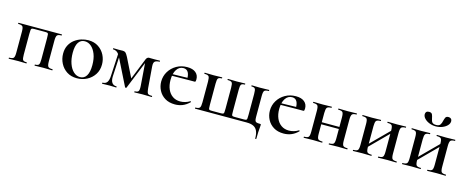

<svg xmlns="http://www.w3.org/2000/svg" viewBox="-39 -1223 4827 1990"><g transform="rotate(15 2374.5 -227.5)"><path d="M497 -12Q499 -12 499 -6Q499 0 497 0Q476 0 451.5 -1Q427 -2 401 -2Q376 -2 352 -1Q328 0 309 0Q307 0 307 -6Q307 -12 309 -12Q341 -12 350 -25Q359 -38 359 -81V-305Q359 -336 357.5 -348Q356 -360 348.5 -363Q341 -366 323 -366H208Q189 -366 181.5 -363Q174 -360 172 -347Q170 -334 170 -303V-81Q170 -38 178.5 -25Q187 -12 219 -12Q222 -12 222 -6Q222 0 219 0Q201 0 178 -1Q155 -2 132 -2Q104 -2 78.5 -1Q53 0 32 0Q29 0 29 -6Q29 -12 32 -12Q69 -12 79.5 -25Q90 -38 90 -81V-305Q90 -349 79.5 -361.5Q69 -374 33 -374Q30 -374 30 -380Q30 -386 33 -386H497Q499 -386 499 -380Q499 -374 497 -374Q460 -374 449.5 -360Q439 -346 439 -303V-81Q439 -38 449.5 -25Q460 -12 497 -12Z M763 13Q701 13 656 -16Q611 -45 586 -93.5Q561 -142 561 -198Q561 -250 581 -288Q601 -326 633.5 -350.5Q666 -375 704.5 -387Q743 -399 780 -399Q843 -399 888 -369Q933 -339 956.5 -292Q980 -245 980 -192Q980 -130 950 -84Q920 -38 871 -12.5Q822 13 763 13ZM793 -7Q837 -7 861 -45.5Q885 -84 885 -160Q885 -229 865.5 -278Q846 -327 815 -353Q784 -379 747 -379Q703 -379 679 -342.5Q655 -306 655 -233Q655 -167 673 -116Q691 -65 722.5 -36Q754 -7 793 -7Z M1100 -104 1114 -364 1134 -361 1120 -104Q1118 -57 1134.5 -34.5Q1151 -12 1183 -12Q1186 -12 1186 -6Q1186 0 1183 0Q1167 0 1149 -1Q1131 -2 1110 -2Q1090 -2 1070.5 -1Q1051 0 1034 0Q1031 0 1031 -6Q1031 -12 1034 -12Q1067 -12 1082.5 -34.5Q1098 -57 1100 -104ZM1564 -12Q1567 -12 1567 -6Q1567 0 1564 0Q1543 0 1517 -1Q1491 -2 1466 -2Q1440 -2 1419.5 -1Q1399 0 1379 0Q1377 0 1377 -6Q1377 -12 1379 -12Q1409 -12 1418.5 -25Q1428 -38 1425 -81L1406 -335L1428 -374L1287 -26Q1286 -23 1280 -23Q1274 -23 1272 -26L1134 -303Q1112 -348 1092.5 -361Q1073 -374 1050 -374Q1048 -374 1048 -380Q1048 -386 1050 -386Q1068 -386 1082.5 -385.5Q1097 -385 1106 -385Q1120 -385 1132 -385.5Q1144 -386 1150 -386Q1169 -386 1180 -377.5Q1191 -369 1209 -335L1317 -117L1279 -54L1402 -361Q1407 -373 1415.5 -379.5Q1424 -386 1432 -386Q1439 -386 1455 -385.5Q1471 -385 1488 -385Q1508 -385 1521.5 -385.5Q1535 -386 1549 -386Q1551 -386 1551 -380Q1551 -374 1549 -374Q1517 -374 1500.5 -362Q1484 -350 1487 -308L1505 -81Q1508 -52 1512 -37Q1516 -22 1527.5 -17Q1539 -12 1564 -12Z M1816 12Q1752 12 1708 -15Q1664 -42 1641 -86.5Q1618 -131 1618 -181Q1618 -240 1647.5 -288.5Q1677 -337 1727.5 -366Q1778 -395 1842 -395Q1901 -395 1933 -368.5Q1965 -342 1965 -296Q1965 -285 1963 -277Q1961 -269 1954 -269H1871Q1874 -317 1858 -346Q1842 -375 1806 -375Q1761 -375 1734 -333.5Q1707 -292 1707 -222Q1707 -165 1725.5 -122.5Q1744 -80 1778.5 -56Q1813 -32 1861 -32Q1886 -32 1913 -39.5Q1940 -47 1963 -62Q1965 -64 1968.5 -60Q1972 -56 1970 -53Q1934 -18 1896 -3Q1858 12 1816 12ZM1678 -267 1677 -284 1899 -289V-269Z M2712 137Q2712 87 2698.5 57Q2685 27 2657 13.5Q2629 0 2584 0H2031Q2028 0 2028 -6Q2028 -12 2031 -12Q2067 -12 2077 -26Q2087 -40 2087 -83V-305Q2087 -349 2077 -361.5Q2067 -374 2031 -374Q2028 -374 2028 -380Q2028 -386 2031 -386Q2051 -386 2076 -385Q2101 -384 2127 -384Q2151 -384 2174.5 -385Q2198 -386 2216 -386Q2219 -386 2219 -380Q2219 -374 2216 -374Q2186 -374 2177 -361.5Q2168 -349 2168 -305V-81Q2168 -53 2169.5 -41Q2171 -29 2178.5 -26Q2186 -23 2204 -23H2298Q2316 -23 2324 -26Q2332 -29 2333.5 -41.5Q2335 -54 2335 -82V-305Q2335 -349 2325.5 -361.5Q2316 -374 2280 -374Q2277 -374 2277 -380Q2277 -386 2280 -386Q2299 -386 2324 -385Q2349 -384 2374 -384Q2399 -384 2422 -385Q2445 -386 2463 -386Q2466 -386 2466 -380Q2466 -374 2463 -374Q2433 -374 2424.5 -361.5Q2416 -349 2416 -305V-81Q2416 -53 2417 -41Q2418 -29 2426 -26Q2434 -23 2451 -23H2546Q2564 -23 2571.5 -26Q2579 -29 2580.5 -41.5Q2582 -54 2582 -83V-305Q2582 -349 2573.5 -361.5Q2565 -374 2535 -374Q2533 -374 2533 -380Q2533 -386 2535 -386Q2554 -386 2576 -385Q2598 -384 2622 -384Q2648 -384 2674 -385Q2700 -386 2721 -386Q2723 -386 2723 -380Q2723 -374 2721 -374Q2684 -374 2673.5 -361.5Q2663 -349 2663 -305V-81Q2663 -54 2667.5 -41.5Q2672 -29 2684.5 -25.5Q2697 -22 2721 -22Q2729 -22 2730 -20.5Q2731 -19 2731 -11Q2731 3 2729 20Q2727 37 2725.5 65Q2724 93 2724 137Q2724 141 2718 141Q2712 141 2712 137Z M2982 12Q2918 12 2874 -15Q2830 -42 2807 -86.5Q2784 -131 2784 -181Q2784 -240 2813.5 -288.5Q2843 -337 2893.5 -366Q2944 -395 3008 -395Q3067 -395 3099 -368.5Q3131 -342 3131 -296Q3131 -285 3129 -277Q3127 -269 3120 -269H3037Q3040 -317 3024 -346Q3008 -375 2972 -375Q2927 -375 2900 -333.5Q2873 -292 2873 -222Q2873 -165 2891.5 -122.5Q2910 -80 2944.5 -56Q2979 -32 3027 -32Q3052 -32 3079 -39.5Q3106 -47 3129 -62Q3131 -64 3134.5 -60Q3138 -56 3136 -53Q3100 -18 3062 -3Q3024 12 2982 12ZM2844 -267 2843 -284 3065 -289V-269Z M3294 -182V-204H3563V-182ZM3255 -81V-305Q3255 -349 3244.5 -361.5Q3234 -374 3198 -374Q3195 -374 3195 -380Q3195 -386 3198 -386Q3218 -386 3243.5 -385Q3269 -384 3297 -384Q3323 -384 3348 -385Q3373 -386 3393 -386Q3395 -386 3395 -380Q3395 -374 3393 -374Q3356 -374 3345.5 -360Q3335 -346 3335 -303V-81Q3335 -38 3345.5 -25Q3356 -12 3393 -12Q3395 -12 3395 -6Q3395 0 3393 0Q3372 0 3347.5 -1Q3323 -2 3297 -2Q3269 -2 3243.5 -1Q3218 0 3197 0Q3194 0 3194 -6Q3194 -12 3197 -12Q3234 -12 3244.5 -25Q3255 -38 3255 -81ZM3524 -81V-305Q3524 -349 3513.5 -361.5Q3503 -374 3467 -374Q3464 -374 3464 -380Q3464 -386 3467 -386Q3487 -386 3512.5 -385Q3538 -384 3566 -384Q3592 -384 3617 -385Q3642 -386 3662 -386Q3664 -386 3664 -380Q3664 -374 3662 -374Q3625 -374 3614.5 -360Q3604 -346 3604 -303V-81Q3604 -38 3614.5 -25Q3625 -12 3662 -12Q3664 -12 3664 -6Q3664 0 3662 0Q3641 0 3616.5 -1Q3592 -2 3566 -2Q3538 -2 3512 -1Q3486 0 3466 0Q3463 0 3463 -6Q3463 -12 3466 -12Q3503 -12 3513.5 -25Q3524 -38 3524 -81Z M3821 -40 3805 -57 4076 -328 4092 -312ZM3783 -81V-305Q3783 -349 3772.5 -361.5Q3762 -374 3726 -374Q3723 -374 3723 -380Q3723 -386 3726 -386Q3746 -386 3771.5 -385Q3797 -384 3825 -384Q3851 -384 3876 -385Q3901 -386 3921 -386Q3923 -386 3923 -380Q3923 -374 3921 -374Q3884 -374 3873.5 -360Q3863 -346 3863 -303V-81Q3863 -38 3873.5 -25Q3884 -12 3921 -12Q3923 -12 3923 -6Q3923 0 3921 0Q3900 0 3875.5 -1Q3851 -2 3825 -2Q3797 -2 3771.5 -1Q3746 0 3725 0Q3722 0 3722 -6Q3722 -12 3725 -12Q3762 -12 3772.5 -25Q3783 -38 3783 -81ZM4052 -81V-305Q4052 -349 4041.5 -361.5Q4031 -374 3995 -374Q3992 -374 3992 -380Q3992 -386 3995 -386Q4015 -386 4040.5 -385Q4066 -384 4094 -384Q4120 -384 4145 -385Q4170 -386 4190 -386Q4192 -386 4192 -380Q4192 -374 4190 -374Q4153 -374 4142.5 -360Q4132 -346 4132 -303V-81Q4132 -38 4142.5 -25Q4153 -12 4190 -12Q4192 -12 4192 -6Q4192 0 4190 0Q4169 0 4144.5 -1Q4120 -2 4094 -2Q4066 -2 4040 -1Q4014 0 3994 0Q3991 0 3991 -6Q3991 -12 3994 -12Q4031 -12 4041.5 -25Q4052 -38 4052 -81Z M4349 -40 4333 -57 4604 -328 4620 -312ZM4311 -81V-305Q4311 -349 4300.5 -361.5Q4290 -374 4254 -374Q4251 -374 4251 -380Q4251 -386 4254 -386Q4274 -386 4299.5 -385Q4325 -384 4353 -384Q4379 -384 4404 -385Q4429 -386 4449 -386Q4451 -386 4451 -380Q4451 -374 4449 -374Q4412 -374 4401.5 -360Q4391 -346 4391 -303V-81Q4391 -38 4401.5 -25Q4412 -12 4449 -12Q4451 -12 4451 -6Q4451 0 4449 0Q4428 0 4403.5 -1Q4379 -2 4353 -2Q4325 -2 4299.5 -1Q4274 0 4253 0Q4250 0 4250 -6Q4250 -12 4253 -12Q4290 -12 4300.5 -25Q4311 -38 4311 -81ZM4580 -81V-305Q4580 -349 4569.5 -361.5Q4559 -374 4523 -374Q4520 -374 4520 -380Q4520 -386 4523 -386Q4543 -386 4568.5 -385Q4594 -384 4622 -384Q4648 -384 4673 -385Q4698 -386 4718 -386Q4720 -386 4720 -380Q4720 -374 4718 -374Q4681 -374 4670.5 -360Q4660 -346 4660 -303V-81Q4660 -38 4670.5 -25Q4681 -12 4718 -12Q4720 -12 4720 -6Q4720 0 4718 0Q4697 0 4672.5 -1Q4648 -2 4622 -2Q4594 -2 4568 -1Q4542 0 4522 0Q4519 0 4519 -6Q4519 -12 4522 -12Q4559 -12 4569.5 -25Q4580 -38 4580 -81ZM4485 -483Q4518 -483 4530 -501Q4542 -519 4546 -542Q4551 -563 4558.5 -579.5Q4566 -596 4590 -596Q4608 -596 4618 -586.5Q4628 -577 4628 -561Q4628 -535 4607.5 -514Q4587 -493 4555 -480.5Q4523 -468 4486 -468Q4449 -468 4416.5 -481Q4384 -494 4364 -515.5Q4344 -537 4344 -561Q4344 -577 4353.5 -586.5Q4363 -596 4382 -596Q4409 -596 4416.5 -578.5Q4424 -561 4428 -539Q4431 -526 4435 -512.5Q4439 -499 4450.5 -491Q4462 -483 4485 -483Z"/></g></svg>

Font: Cormorant SemiBold
Style: Regular
Weight: 600
Designer: Christian Thalmann (Catharsis Fonts)
Foundry: Catharsis Fonts
Version: Version 4.000